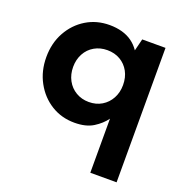

<svg xmlns="http://www.w3.org/2000/svg" viewBox="-130 -624 920 961"><g transform="rotate(20 329.5 -144.0)"><path d="M454 220V-68Q431 -36 392.5 -12Q354 12 293 12Q224 12 169 -22Q114 -56 81.5 -115.5Q49 -175 49 -249Q49 -324 81.5 -382.5Q114 -441 169 -474.5Q224 -508 293 -508Q329 -508 359.5 -499.5Q390 -491 413.5 -474Q437 -457 454 -432L470 -496H594V220ZM325 -110Q364 -110 394 -128Q424 -146 441 -177.5Q458 -209 458 -248Q458 -289 441 -320Q424 -351 394 -368.5Q364 -386 325 -386Q287 -386 256.5 -368.5Q226 -351 209 -319.5Q192 -288 192 -249Q192 -209 209 -177.5Q226 -146 256.5 -128Q287 -110 325 -110Z"/></g></svg>

Font: DM Sans 24pt ExtraBold
Style: Regular
Weight: 800
Designer: Colophon Foundry, Jonny Pinhorn
Foundry: Colophon Foundry
Version: Version 4.004;gftools[0.9.30]